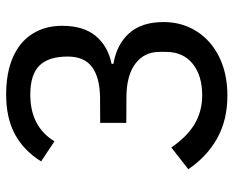

<svg xmlns="http://www.w3.org/2000/svg" viewBox="-89 -677 778 640"><g transform="rotate(-90 300.0 -357.0)"><path d="M56 -118.5 128.5 -175Q164 -122.5 206.8 -97.2Q249.5 -72 301.5 -72Q368.5 -72 407.8 -104Q447 -136 447 -192.5V-214.5Q447 -264.5 408.8 -294Q370.5 -323.5 300 -324.5L210.5 -325V-412L295 -412.5Q362.5 -413.5 397 -439.5Q431.5 -465.5 431.5 -520.5Q431.5 -584 401.5 -614.5Q371.5 -645 304.5 -645Q198 -645 149 -564.5L82 -609Q118.5 -667.5 173 -696.5Q227.5 -725.5 304.5 -725.5Q378.5 -725.5 430 -702.5Q481.5 -679.5 507.8 -637.2Q534 -595 534 -539Q534 -467.5 500 -426.8Q466 -386 407 -374V-368Q472 -357 509.2 -315.5Q546.5 -274 546.5 -200.5Q546.5 -140 516.2 -91.5Q486 -43 430.5 -15.5Q375 12 301.5 12Q219.5 12 158.2 -22.5Q97 -57 56 -118.5Z"/></g></svg>

Font: JuliaMono Medium
Style: Regular
Weight: 500
Monospace: yes
Designer: cormullion
Foundry: corm
Version: Version 0.054; ttfautohint (v1.8.4)